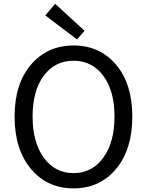

<svg xmlns="http://www.w3.org/2000/svg" viewBox="-20 -989 781 1021"><path d="M57.6 -369.1Q57.6 -543 144.5 -645Q231.4 -747.1 371.1 -747.1Q510.7 -747.1 597.2 -645Q683.6 -543 683.6 -369.1Q683.6 -194.3 597.2 -90.8Q510.7 12.7 371.1 12.7Q231.4 12.7 144.5 -90.8Q57.6 -194.3 57.6 -369.1ZM371.1 -666Q271.5 -666 212.4 -585.9Q153.3 -505.9 153.3 -369.1Q153.3 -232.4 212.9 -150.4Q272.5 -68.4 371.1 -68.4Q469.7 -68.4 529.3 -150.4Q588.9 -232.4 588.9 -369.1Q588.9 -505.9 529.3 -585.9Q469.7 -666 371.1 -666ZM389.6 -779.3 220.7 -907.2 273.4 -968.8 429.7 -825.2Z"/></svg>

Font: Nasu
Style: Regular
Weight: 400
Designer: Ryoko NISHIZUKA (kana &amp; ideographs); Paul D. Hunt (Latin, Greek &amp; Cyrillic); Wenlong ZHANG (bopomofo); Sandoll C
Version: Version 2014.1215